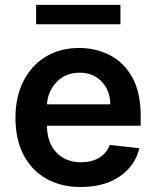

<svg xmlns="http://www.w3.org/2000/svg" viewBox="-20 -747 633 778"><path d="M307.5 10.7Q225.5 10.7 166 -23.8Q106.5 -58.2 74.6 -121.1Q42.6 -183.9 42.6 -269.5Q42.6 -353.7 74.6 -417.4Q106.5 -481.2 164.6 -516.9Q222.7 -552.6 300.8 -552.6Q367.9 -552.6 424.7 -523.6Q481.5 -494.7 515.8 -433.8Q550.1 -372.9 550.1 -277V-237.6H170.1Q171.2 -167.6 209 -128.6Q246.8 -89.5 309.3 -89.5Q350.9 -89.5 381.2 -107.4Q411.6 -125.4 424.7 -159.8L544.7 -146.3Q527.7 -75.3 465.4 -32.3Q403.1 10.7 307.5 10.7ZM170.5 -324.2H426.8Q426.5 -380 392.2 -416.2Q358 -452.4 302.6 -452.4Q245 -452.4 209.2 -414.4Q173.3 -376.4 170.5 -324.2ZM468 -727.3V-648.8H126.4V-727.3Z"/></svg>

Font: Inter UI Semi Bold
Style: Regular
Weight: 600
Designer: Rasmus Andersson
Foundry: rsms
Version: 3.2;8d6f07862